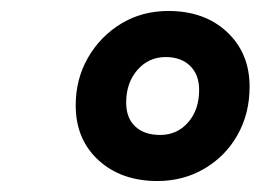

<svg xmlns="http://www.w3.org/2000/svg" viewBox="-20 -686 475 350"><path d="M435 -528Q435 -479 413 -440Q391 -401 352.5 -378.5Q314 -356 267 -356Q201 -356 159.5 -394Q118 -432 118 -494Q118 -542 140.5 -581Q163 -620 201 -643Q239 -666 287 -666Q353 -666 394 -627.5Q435 -589 435 -528ZM210 -499Q210 -471 226.5 -455.5Q243 -440 272 -440Q303 -440 323 -463Q343 -486 343 -522Q343 -550 326.5 -566Q310 -582 282 -582Q251 -582 230.5 -558.5Q210 -535 210 -499Z"/></svg>

Font: Overused Grotesk SemiBold
Style: Italic
Weight: 600
Italic angle: -10°
Version: Version 0.003